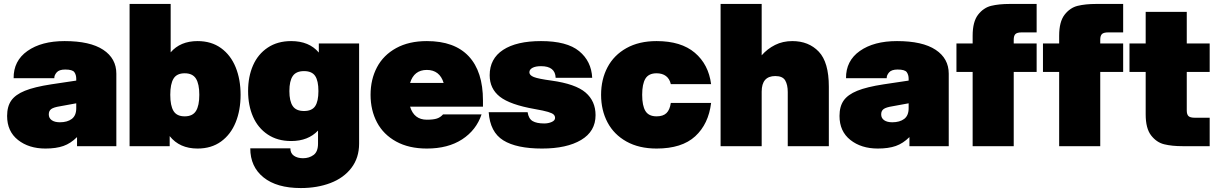

<svg xmlns="http://www.w3.org/2000/svg" viewBox="-20 -740 6165 972"><path d="M370 -46Q338 -14 301 -1Q264 12 210 12Q126 12 71 -31.5Q16 -75 16 -153Q16 -201 37 -231Q58 -261 106 -280.5Q154 -300 239 -313L366 -332V-341Q366 -361 356.5 -374.5Q347 -388 310 -388Q279 -388 266.5 -373Q254 -358 255 -344H49Q48 -432 119 -482Q190 -532 307 -532Q436 -532 502.5 -488Q569 -444 569 -367V0H370ZM283 -121Q321 -121 343.5 -138Q366 -155 366 -192V-217L284 -202Q252 -197 239.5 -188Q227 -179 227 -161Q227 -142 242 -131.5Q257 -121 283 -121Z M636 -720H844V-475Q893 -532 980 -532Q1050 -532 1099 -496.5Q1148 -461 1173 -399.5Q1198 -338 1198 -260Q1198 -182 1173 -120.5Q1148 -59 1099 -23.5Q1050 12 980 12Q889 12 839 -51V0H636ZM915 -151Q955 -151 972 -178Q989 -205 989 -260Q989 -315 972 -342Q955 -369 915 -369Q875 -369 858.5 -342Q842 -315 842 -260Q842 -205 858.5 -178Q875 -151 915 -151Z M1247 11H1450Q1450 36 1468 48.5Q1486 61 1514 61Q1545 61 1567.5 44.5Q1590 28 1590 -13V-79Q1540 -26 1454 -26Q1385 -26 1335.5 -59Q1286 -92 1261 -149Q1236 -206 1236 -279Q1236 -352 1261 -409Q1286 -466 1335.5 -499Q1385 -532 1454 -532Q1545 -532 1594 -474V-520H1798V-13Q1798 59 1759 110Q1720 161 1653 186.5Q1586 212 1503 212Q1381 212 1314 158Q1247 104 1247 11ZM1519 -178Q1559 -178 1575.5 -202.5Q1592 -227 1592 -279Q1592 -331 1575.5 -355.5Q1559 -380 1519 -380Q1479 -380 1462 -355Q1445 -330 1445 -279Q1445 -228 1462 -203Q1479 -178 1519 -178Z M1856 -260Q1856 -338 1888.5 -399.5Q1921 -461 1985.5 -496.5Q2050 -532 2141 -532Q2281 -532 2353 -455Q2425 -378 2425 -231V-200H2056Q2076 -134 2141 -134Q2174 -134 2192 -140Q2210 -146 2223 -161H2418Q2391 -81 2319.5 -34.5Q2248 12 2141 12Q2050 12 1985.5 -23.5Q1921 -59 1888.5 -120.5Q1856 -182 1856 -260ZM2226 -320Q2216 -353 2194.5 -369.5Q2173 -386 2141 -386Q2076 -386 2056 -320Z M2454 -172H2651Q2656 -139 2676.5 -127Q2697 -115 2735 -115Q2756 -115 2773 -122.5Q2790 -130 2790 -143Q2790 -153 2783 -160Q2776 -167 2754.5 -173.5Q2733 -180 2687 -188Q2562 -210 2510.5 -250.5Q2459 -291 2459 -359Q2459 -443 2527 -487.5Q2595 -532 2719 -532Q2850 -532 2912 -481Q2974 -430 2978 -346H2793Q2791 -405 2719 -405Q2691 -405 2675.5 -396.5Q2660 -388 2660 -374Q2660 -359 2682.5 -350Q2705 -341 2772 -332Q2894 -315 2944.5 -271.5Q2995 -228 2995 -157Q2995 -75 2922 -31.5Q2849 12 2724 12Q2595 12 2528 -29.5Q2461 -71 2454 -172Z M3023 -260Q3023 -338 3055.5 -399.5Q3088 -461 3151.5 -496.5Q3215 -532 3304 -532Q3428 -532 3497.5 -473Q3567 -414 3580 -314H3376Q3370 -341 3351.5 -355Q3333 -369 3304 -369Q3264 -369 3247.5 -342Q3231 -315 3231 -260Q3231 -205 3247.5 -178Q3264 -151 3304 -151Q3337 -151 3354 -167.5Q3371 -184 3376 -219H3580Q3567 -112 3499.5 -50Q3432 12 3304 12Q3215 12 3151.5 -23.5Q3088 -59 3055.5 -120.5Q3023 -182 3023 -260Z M3628 -720H3836V-460Q3865 -493 3904 -512.5Q3943 -532 3991 -532Q4074 -532 4125 -478.5Q4176 -425 4176 -301V0H3968V-274Q3968 -311 3955 -333Q3942 -355 3905 -355Q3836 -355 3836 -276V0H3628Z M4584 -46Q4552 -14 4515 -1Q4478 12 4424 12Q4340 12 4285 -31.5Q4230 -75 4230 -153Q4230 -201 4251 -231Q4272 -261 4320 -280.5Q4368 -300 4453 -313L4580 -332V-341Q4580 -361 4570.5 -374.5Q4561 -388 4524 -388Q4493 -388 4480.5 -373Q4468 -358 4469 -344H4263Q4262 -432 4333 -482Q4404 -532 4521 -532Q4650 -532 4716.5 -488Q4783 -444 4783 -367V0H4584ZM4497 -121Q4535 -121 4557.5 -138Q4580 -155 4580 -192V-217L4498 -202Q4466 -197 4453.5 -188Q4441 -179 4441 -161Q4441 -142 4456 -131.5Q4471 -121 4497 -121Z M5091 -720H5228V-576H5153Q5129 -576 5120.5 -567.5Q5112 -559 5112 -539V-520H5228V-376H5112V0H4904V-376H4822V-520H4904V-559Q4904 -630 4931.5 -665.5Q4959 -701 4998 -710.5Q5037 -720 5091 -720Z M5529 -720H5666V-576H5591Q5567 -576 5558.5 -567.5Q5550 -559 5550 -539V-520H5666V-376H5550V0H5342V-376H5260V-520H5342V-559Q5342 -630 5369.5 -665.5Q5397 -701 5436 -710.5Q5475 -720 5529 -720Z M5988 -680V-520H6104V-376H5988V-181Q5988 -161 5996.5 -152.5Q6005 -144 6029 -144H6104V0H5967Q5913 0 5874 -9.5Q5835 -19 5807.5 -54.5Q5780 -90 5780 -161V-376H5698V-520H5780V-680Z"/></svg>

Font: Aspekta 1000
Style: Regular
Weight: 1000
Designer: Ivo Dolenc
Version: Version 2.000